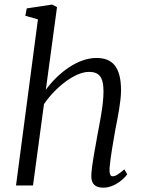

<svg xmlns="http://www.w3.org/2000/svg" viewBox="-20 -826 650 855"><path d="M51.3 0H127L175.8 -362.3C228.5 -439.5 314.9 -505.9 376 -505.9C418.5 -505.9 440.9 -486.3 440.9 -419.4C440.9 -358.4 424.3 -280.3 413.6 -223.1C404.3 -168.5 388.7 -92.8 386.7 -46.9C384.3 -5.4 406.2 9.8 439.9 9.8C494.6 9.8 539.6 -37.6 546.4 -50.3L533.7 -71.8C508.8 -50.8 495.6 -41 481 -41C470.7 -41 466.8 -53.7 467.8 -76.7C471.7 -127 484.9 -196.8 493.2 -246.6C503.9 -301.3 519 -374.5 519 -423.3C519 -531.7 477.5 -567.9 409.2 -567.9C325.7 -567.9 239.3 -501.5 184.1 -426.3L233.9 -794.4L212.4 -805.7L99.1 -788.6L92.8 -755.9L148.9 -739.7Z"/></svg>

Font: Merriweather
Style: Light Italic
Weight: 300
Italic angle: -7.5°
Designer: Eben Sorkin
Foundry: Eben Sorkin
Version: Version 1.001